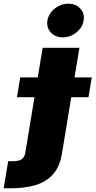

<svg xmlns="http://www.w3.org/2000/svg" viewBox="-133 -801 510 1025"><path d="M94.7 -545.9H291L197.8 18.6Q186 90.3 149.2 130.6Q112.3 170.9 55.4 187.5Q-1.5 204.1 -73.2 204.1H-113.3L-89.4 59.6H-66.9Q-31.2 59.6 -16.6 48.8Q-2 38.1 2 14.6ZM-42.5 -282.2 -24.9 -387.7H356.9L339.4 -282.2ZM202.1 -601.6Q162.1 -601.6 138.2 -627.9Q114.3 -654.3 120.1 -691.4Q126.5 -729 159.2 -755.1Q191.9 -781.2 231.9 -781.2Q272 -781.2 295.9 -755.1Q319.8 -729 313.5 -691.4Q307.6 -654.3 274.9 -627.9Q242.2 -601.6 202.1 -601.6Z"/></svg>

Font: Inter Black
Style: Italic
Weight: 900
Italic angle: -9.39999°
Designer: Rasmus Andersson
Foundry: rsms
Version: Version 4.000;git-a52131595